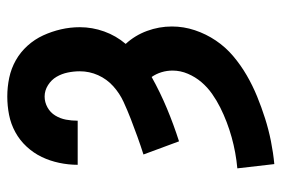

<svg xmlns="http://www.w3.org/2000/svg" viewBox="-146 -422 791 540"><g transform="rotate(-90 250.0 -152.5)"><path d="M58 223 46 119Q68 117 90 113Q112 109 133.5 103Q155 97 176 89Q197 81 217 71Q237 61 255.5 48Q274 35 288.5 18Q303 1 312 -20Q321 -41 321 -63Q321 -79 316.5 -94Q312 -109 303 -122Q260 -98 214.5 -79Q169 -60 122 -45L85 -145Q110 -153 135 -162Q160 -171 184.5 -180.5Q209 -190 233 -201Q257 -212 277 -230Q297 -248 308 -272.5Q319 -297 319 -324Q319 -341 315.5 -358Q312 -375 303.5 -389.5Q295 -404 280 -413.5Q265 -423 248 -423Q232 -423 217.5 -415Q203 -407 194.5 -393Q186 -379 183 -363Q180 -347 180 -330H56Q56 -356 61.5 -382Q67 -408 78 -431Q89 -454 107 -473.5Q125 -493 148 -505.5Q171 -518 196.5 -523Q222 -528 248 -528Q275 -528 301 -522.5Q327 -517 350 -504Q373 -491 391 -471Q409 -451 420 -427Q431 -403 437 -377Q443 -351 443 -324Q443 -289 431 -255.5Q419 -222 396 -195Q420 -169 432.5 -135Q445 -101 445 -65Q445 -32 434.5 -0.5Q424 31 405.5 58.5Q387 86 361.5 107.5Q336 129 307.5 145.5Q279 162 248.5 174.5Q218 187 186.5 197Q155 207 122.5 213.5Q90 220 58 223Z"/></g></svg>

Font: Iosevka SS18 Extrabold
Style: Regular
Weight: 800
Monospace: yes
Designer: Belleve Invis
Foundry: Belleve Invis
Version: Version 25.1.1; ttfautohint (v1.8.4)